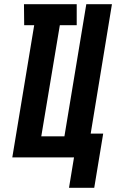

<svg xmlns="http://www.w3.org/2000/svg" viewBox="-20 -755 557 921"><path d="M311 146 335 0H39L144 -634H96L95 -735H348V-634H267L178 -101H289L394 -735H517L415 -114H475L432 146Z"/></svg>

Font: Iosevka SS18 Heavy
Style: Italic
Weight: 900
Italic angle: -9°
Monospace: yes
Designer: Belleve Invis
Foundry: Belleve Invis
Version: Version 25.1.1; ttfautohint (v1.8.4)